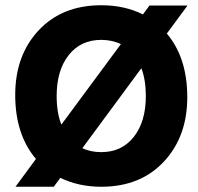

<svg xmlns="http://www.w3.org/2000/svg" viewBox="-20 -705 754 732"><path d="M366 -125Q444 -125 490 -183Q536 -241 536 -339Q536 -400 519 -445L294 -140Q326 -125 366 -125ZM196 -339Q196 -275 214 -230L441 -537Q406 -553 366 -553Q288 -553 242 -495Q196 -437 196 -339ZM616 -577Q694 -485 694 -334.5Q694 -184 604.5 -88.5Q515 7 366 7Q280 7 210 -27L185 7H39L117 -99Q38 -192 38 -343Q38 -494 127.5 -589.5Q217 -685 366 -685Q455 -685 525 -650L550 -684H695Z"/></svg>

Font: Hind Madurai
Style: Bold
Weight: 700
Designer: Jyotish Sonowal
Foundry: Indian Type Foundry
Version: Version 0.702;PS 1.0;hotconv 1.0.81;makeotf.lib2.5.63406